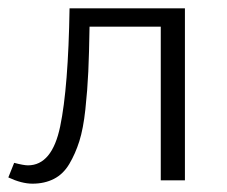

<svg xmlns="http://www.w3.org/2000/svg" viewBox="-28 -433 544 461"><path d="M416 -413V0H358V-369H187Q186 -305 184 -261Q182 -217 177 -170.5Q172 -124 162.5 -94Q153 -64 138.5 -39.5Q124 -15 101.5 -3.5Q79 8 50 8Q24 8 -8 -7L6 -42Q29 -36 39 -36Q97 -36 116.5 -129.5Q136 -223 139 -413Z"/></svg>

Font: EauTest Semilight
Style: Italic
Weight: 300
Italic angle: -12°
Designer: Christian Thalmann (Catharsis Fonts)
Version: Version 0.001;PS 000.001;hotconv 1.0.88;makeotf.lib2.5.64775